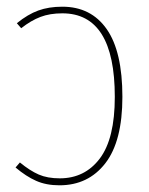

<svg xmlns="http://www.w3.org/2000/svg" viewBox="-20 -549 448 579"><path d="M168 -528.8Q254.4 -528.8 301.8 -461.2Q349.1 -393.6 349.1 -256.8Q349.1 -123 297.6 -56.6Q246.1 9.8 159.2 9.8Q119.1 9.8 88.9 -3.7Q58.6 -17.1 26.9 -43.9L40 -59.1Q70.3 -34.2 96.7 -22.7Q123 -11.2 160.2 -11.2Q235.8 -11.2 281 -71Q326.2 -130.9 326.2 -256.8Q326.2 -508.8 168 -508.8Q130.4 -508.8 102.1 -498Q73.7 -487.3 43.9 -463.9L30.8 -479Q64 -505.9 95.5 -517.3Q127 -528.8 168 -528.8Z"/></svg>

Font: Fira Sans Compressed Thin
Style: Regular
Weight: 100
Width: 1
Designer: Carrois Corporate & Edenspiekermann AG
Foundry: Carrois Corporate GbR & Edenspiekermann AG
Version: Version 4.203;PS 004.203;hotconv 1.0.88;makeotf.lib2.5.64775